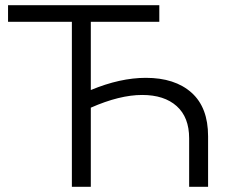

<svg xmlns="http://www.w3.org/2000/svg" viewBox="-20 -720 875 740"><path d="M782 -195V0H709V-187Q709 -268 661 -311Q613 -354 528 -354Q441 -354 330 -305V0H257V-636H11V-700H594V-636H330V-373Q443 -420 542 -420Q654 -420 718 -363Q782 -306 782 -195Z"/></svg>

Font: CMG Sans
Style: Regular
Weight: 400
Designer: Julieta Ulanovsky
Foundry: Julieta Ulanovsky
Version: Version 7.200